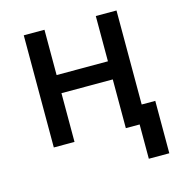

<svg xmlns="http://www.w3.org/2000/svg" viewBox="-102 -611 804 860"><g transform="rotate(-15 300.0 -180.5)"><path d="M483 159V0H419V-226H181V0H85V-520H181V-310H419V-520H515V-84H578V159Z"/></g></svg>

Font: Iosevka Custom Medium Extended
Style: Regular
Weight: 500
Width: 7
Monospace: yes
Designer: Belleve Invis
Foundry: Belleve Invis
Version: Version 11.2.4; ttfautohint (v1.8.4)